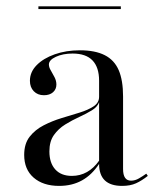

<svg xmlns="http://www.w3.org/2000/svg" viewBox="-20 -589 502 620"><path d="M171 11.3Q119.4 11.3 88.7 -15.3Q58.1 -41.9 58.1 -88.7Q58.1 -125 75.8 -147.6Q93.5 -170.2 121 -184.3Q148.4 -198.4 179 -207.7Q209.7 -216.9 237.1 -225.4Q264.5 -233.9 282.3 -245.6Q300 -257.3 300 -276.6V-328.2Q300 -371.8 278.6 -394Q257.3 -416.1 214.5 -416.1Q183.1 -416.1 160.5 -405.6Q137.9 -395.2 137.9 -380.6Q137.9 -371.8 144 -361.7Q150 -351.6 156 -339.9Q162.1 -328.2 162.1 -316.1Q162.1 -300.8 151.2 -291.1Q140.3 -281.5 121.8 -281.5Q101.6 -281.5 89.1 -294.4Q76.6 -307.3 76.6 -328.2Q76.6 -356.5 98.4 -378.6Q120.2 -400.8 156.9 -413.7Q193.5 -426.6 237.9 -426.6Q287.1 -426.6 318.1 -410.9Q349.2 -395.2 363.3 -362.5Q377.4 -329.8 377.4 -277.4V-43.5Q377.4 -24.2 383.9 -14.9Q390.3 -5.6 403.2 -5.6Q416.1 -5.6 428.6 -12.9Q441.1 -20.2 452.4 -28.2L457.3 -21Q437.9 -5.6 419.4 2.8Q400.8 11.3 374.2 11.3Q300 11.3 300 -59.7Q276.6 -24.2 244.8 -6.5Q212.9 11.3 171 11.3ZM212.1 -21Q238.7 -21 260.9 -33.5Q283.1 -46 300 -70.2V-258.9Q294.4 -243.5 276.6 -232.7Q258.9 -221.8 235.9 -211.3Q212.9 -200.8 190.7 -187.1Q168.5 -173.4 154 -152.8Q139.5 -132.3 139.5 -100Q139.5 -62.9 158.5 -41.9Q177.4 -21 212.1 -21ZM104 -559.7V-568.5H370.2V-559.7Z"/></svg>

Font: Playfair 144pt
Style: Regular
Weight: 400
Designer: Claus Eggers Sørensen
Foundry: Claus Eggers Sørensen
Version: Version 2.001;gftools[0.9.30]